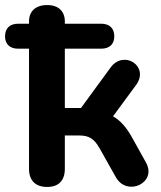

<svg xmlns="http://www.w3.org/2000/svg" viewBox="-46 -733 639 761"><path d="M141 8C186 8 211 -17 211 -64V-196H268C307 -196 328 -183 350 -143L413 -31C457 48 577 -8 533 -88L478 -187C456 -227 432 -255 402 -272L494 -397C547 -471 444 -537 392 -465L275 -305H211V-540H355C388 -540 407 -558 407 -589C407 -621 388 -639 355 -639H211V-648C211 -688 186 -713 141 -713C95 -713 69 -688 69 -648V-639H26C-7 -639 -26 -621 -26 -589C-26 -558 -7 -540 26 -540H69V-64C69 -17 95 8 141 8Z"/></svg>

Font: SN Pro
Style: Bold
Weight: 700
Designer: Tobias Whetton
Foundry: Supernotes
Version: Version 1.003;Glyphs 3.3 (3324)